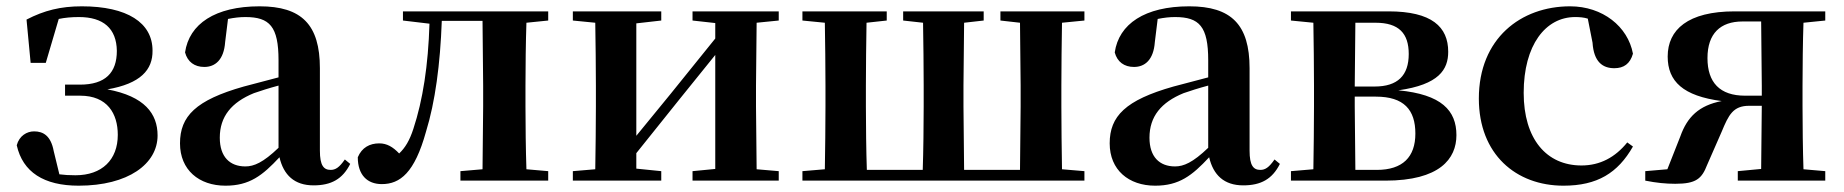

<svg xmlns="http://www.w3.org/2000/svg" viewBox="-20 -572 5838 608"><path d="M229 16C386 16 479 -53 479 -143C479 -212 438 -267 320 -289C425 -307 464 -351 463 -412C463 -500 383 -552 239 -552C172 -552 120 -539 64 -510L77 -373H125L166 -512C185 -516 206 -518 230 -518C307 -518 349 -482 350 -411C350 -342 314 -304 233 -304H186V-269H234C320 -269 353 -212 353 -145C353 -66 303 -17 219 -17C199 -17 183 -18 168 -20L150 -94C141 -142 117 -156 88 -156C65 -156 41 -142 33 -112C52 -27 119 16 229 16Z M973 15C1029 15 1065 -5 1089 -53L1072 -67C1054 -41 1042 -34 1027 -34C1005 -34 993 -48 993 -95V-356C993 -494 935 -552 802 -552C661 -552 579 -496 566 -406C574 -376 596 -360 627 -360C661 -360 689 -382 693 -439L702 -512C722 -516 739 -518 757 -518C834 -518 862 -488 862 -381V-327L752 -298C600 -255 550 -204 550 -118C550 -34 610 16 694 16C770 16 811 -16 865 -74C878 -18 912 15 973 15ZM862 -104C813 -57 784 -45 757 -45C708 -45 676 -75 676 -136C676 -203 713 -248 784 -277C804 -284 832 -293 862 -301Z M1507 0H1716V-30L1647 -36C1645 -94 1644 -179 1644 -235V-301C1644 -357 1645 -442 1647 -500L1716 -507V-536H1256V-507L1340 -497C1336 -365 1319 -255 1289 -164C1277 -127 1263 -104 1244 -86C1224 -107 1205 -118 1181 -118C1151 -118 1126 -105 1113 -74C1113 -18 1143 11 1189 11C1247 11 1293 -25 1329 -155C1358 -249 1374 -368 1379 -506H1508L1510 -301V-235L1508 -36L1438 -30V0Z M2173 -507 2245 -499V-450L2103 -274L1995 -142V-498L2074 -507V-536H1794V-507L1865 -500C1866 -442 1867 -357 1867 -301V-235C1867 -179 1866 -94 1865 -36L1794 -30V0H2074V-30L1995 -38V-87L2132 -258L2245 -398V-37L2173 -30V0H2446V-30L2376 -36L2374 -235V-301L2376 -500L2446 -507V-536H2173Z M2660 0H3414V-30L3343 -36C3342 -94 3341 -179 3341 -235V-301C3341 -357 3342 -442 3343 -500L3414 -507V-536H3148V-507L3210 -500L3212 -301V-235L3210 -34H3033L3031 -235V-301L3033 -500L3095 -507V-536H2840V-507L2903 -500C2904 -443 2905 -357 2905 -301V-235C2905 -178 2904 -91 2902 -34H2725C2723 -91 2722 -178 2722 -235V-301C2722 -356 2723 -442 2724 -500L2788 -507V-536H2521V-507L2592 -500C2593 -442 2594 -357 2594 -301V-235C2594 -179 2593 -94 2592 -36L2521 -30V0Z M3917 15C3973 15 4009 -5 4033 -53L4016 -67C3998 -41 3986 -34 3971 -34C3949 -34 3937 -48 3937 -95V-356C3937 -494 3879 -552 3746 -552C3605 -552 3523 -496 3510 -406C3518 -376 3540 -360 3571 -360C3605 -360 3633 -382 3637 -439L3646 -512C3666 -516 3683 -518 3701 -518C3778 -518 3806 -488 3806 -381V-327L3696 -298C3544 -255 3494 -204 3494 -118C3494 -34 3554 16 3638 16C3714 16 3755 -16 3809 -74C3822 -18 3856 15 3917 15ZM3806 -104C3757 -57 3728 -45 3701 -45C3652 -45 3620 -75 3620 -136C3620 -203 3657 -248 3728 -277C3748 -284 3776 -293 3806 -301Z M4137 0H4367C4539 0 4592 -69 4592 -144C4592 -222 4545 -273 4408 -286C4537 -304 4566 -352 4566 -408C4566 -487 4514 -536 4377 -536H4068V-507L4139 -500C4140 -442 4141 -357 4141 -301V-235C4141 -179 4140 -94 4139 -36L4068 -30V0ZM4272 -500H4336C4410 -500 4441 -466 4441 -401C4441 -333 4406 -298 4333 -298H4270ZM4270 -266H4337C4426 -266 4462 -224 4462 -149C4462 -75 4422 -34 4340 -34H4272L4270 -235Z M4931 16C5038 16 5103 -24 5151 -108L5133 -121C5095 -74 5047 -48 4988 -48C4877 -48 4805 -132 4805 -278C4805 -429 4874 -518 4968 -518C4982 -518 4995 -517 5008 -513L5023 -437C5027 -376 5055 -356 5092 -356C5122 -356 5142 -370 5151 -402C5135 -488 5055 -552 4952 -552C4796 -552 4663 -450 4663 -260C4663 -83 4781 16 4931 16Z M5483 0H5760V-30L5691 -36C5689 -94 5688 -179 5688 -235V-301C5688 -357 5689 -443 5691 -500L5760 -507V-536H5473C5325 -536 5261 -478 5261 -393C5261 -314 5310 -268 5432 -252C5360 -238 5323 -202 5301 -140L5260 -36L5190 -30V0C5225 7 5255 10 5285 10C5351 10 5369 -6 5386 -50L5432 -155C5454 -208 5468 -237 5519 -237H5559L5557 -37L5483 -30ZM5559 -269H5506C5426 -269 5387 -311 5387 -388C5387 -466 5428 -504 5498 -504H5557L5559 -301Z"/></svg>

Font: Noto Serif JP
Style: Bold
Weight: 700
Designer: Ryoko NISHIZUKA 西塚涼子 (kana & ideographs); Frank Grießhammer (Latin, Greek & Cyrillic); Wenlong ZHANG 张文龙 (bopomofo); San
Foundry: Adobe
Version: Version 2.001;hotconv 1.1.0;makeotfexe 2.6.0